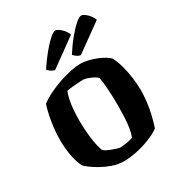

<svg xmlns="http://www.w3.org/2000/svg" viewBox="-226 -1150 1212 1300"><g transform="rotate(-30 379.5 -500.0)"><path d="M361 0Q318 0 275 -15Q232 -30 195.5 -50.5Q159 -71 134 -90Q109 -109 102 -117Q80 -157 69 -217.5Q58 -278 58 -337Q58 -386 63.5 -434Q69 -482 78 -525Q87 -568 98 -601Q130 -626 174 -647.5Q218 -669 266 -685.5Q314 -702 358 -711Q402 -720 433 -720Q462 -720 494 -712.5Q526 -705 556.5 -692.5Q587 -680 610 -666Q633 -652 643 -639Q661 -606 674 -558.5Q687 -511 694 -459.5Q701 -408 701 -362Q701 -316 695.5 -270.5Q690 -225 679.5 -180Q669 -135 654 -88Q623 -65 572.5 -44.5Q522 -24 466 -12Q410 0 361 0ZM385 -93Q392 -93 411.5 -95Q431 -97 453 -101.5Q475 -106 488 -111Q499 -139 505 -177.5Q511 -216 513 -260Q515 -304 515 -346Q515 -412 511 -473Q507 -534 500 -570Q492 -580 477.5 -588.5Q463 -597 447 -603.5Q431 -610 417.5 -613.5Q404 -617 397 -617Q386 -617 362 -615.5Q338 -614 312 -611.5Q286 -609 268 -605Q258 -582 251 -549.5Q244 -517 240.5 -476Q237 -435 237 -388Q237 -321 245.5 -253Q254 -185 270 -143Q275 -135 291.5 -126.5Q308 -118 328 -110.5Q348 -103 364.5 -98Q381 -93 385 -93ZM467 -768Q449 -772 435 -783Q421 -794 416 -801Q454 -860 491 -904.5Q528 -949 557.5 -974.5Q587 -1000 602 -1000Q614 -1000 629.5 -989Q645 -978 659.5 -960Q674 -942 681 -922ZM266 -768Q249 -772 234.5 -782.5Q220 -793 214 -801Q253 -860 290 -904.5Q327 -949 356.5 -974.5Q386 -1000 400 -1000Q411 -1000 427 -989Q443 -978 458 -960Q473 -942 479 -922Z"/></g></svg>

Font: Texturina 12pt Black
Style: Regular
Weight: 900
Designer: Guillermo Torres Carreño
Foundry: Omnibus-Type
Version: Version 1.002